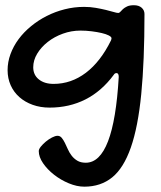

<svg xmlns="http://www.w3.org/2000/svg" viewBox="-20 -407 609 728"><path d="M298.8 -380.9Q322.3 -380.9 343.3 -377.2Q364.3 -373.5 381.3 -369.4Q398.4 -365.2 410.6 -361.6Q422.9 -357.9 428.2 -357.9Q432.6 -357.9 436.5 -362.5Q440.4 -367.2 446.3 -372.6Q452.1 -377.9 461.9 -382.6Q471.7 -387.2 487.8 -387.2Q506.3 -387.2 517.1 -377.7Q527.8 -368.2 527.8 -354Q527.8 -175.3 515.6 -50.5Q503.4 74.2 476.1 152.3Q448.7 230.5 405.3 265.6Q361.8 300.8 299.8 300.8Q271.5 300.8 241 288.1Q210.4 275.4 185.1 255.6Q159.7 235.8 143.3 211.9Q127 188 127 166Q127 158.7 134.8 148.9Q142.6 139.2 153.8 129.9Q165 120.6 177.2 114.3Q189.5 107.9 198.2 107.9Q207.5 107.9 213.9 115.5Q220.2 123 225.8 134.3Q231.4 145.5 237.3 158.9Q243.2 172.4 252 183.6Q260.7 194.8 273.4 202.4Q286.1 210 305.2 210Q411.6 210 430.2 -115.2Q430.2 -129.9 421.9 -129.9Q415 -129.9 411.1 -123Q365.2 -61 304 -30Q242.7 1 168 1Q133.3 1 104 -9.5Q74.7 -20 53.5 -38.8Q32.2 -57.6 20.5 -83.7Q8.8 -109.9 8.8 -141.1Q8.8 -171.9 19.8 -201.9Q30.8 -231.9 50.5 -258.5Q70.3 -285.2 97.7 -307.6Q125 -330.1 157.2 -346.4Q189.5 -362.8 225.3 -371.8Q261.2 -380.9 298.8 -380.9ZM183.1 -88.9Q250 -88.9 305.7 -131.1Q361.3 -173.3 400.9 -253.9Q401.9 -256.8 402.3 -258.5Q402.8 -260.3 402.8 -262.2Q402.8 -267.1 392.6 -272.5Q382.3 -277.8 365.7 -281.7Q349.1 -285.6 327.9 -288.3Q306.6 -291 285.2 -291Q250.5 -291 218.3 -279.3Q186 -267.6 161.1 -248Q136.2 -228.5 121.1 -203.6Q106 -178.7 106 -151.9Q106 -123 127.2 -106Q148.4 -88.9 183.1 -88.9Z"/></svg>

Font: Gochi Hand
Style: Regular
Weight: 400
Designer: Juan Pablo del Peral
Foundry: Juan Pablo del Peral
Version: Version 1.001